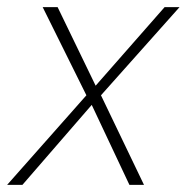

<svg xmlns="http://www.w3.org/2000/svg" viewBox="-37 -520 525 540"><path d="M83 -500H125L232 -279L426 -500H468L247 -252L368 0H327L221 -225L26 0H-17L206 -252Z"/></svg>

Font: Albert Sans ExtraLight
Style: Italic
Weight: 250
Italic angle: -11.25°
Designer: Andreas Rasmussen
Foundry: a.Foundry
Version: Version 1.025